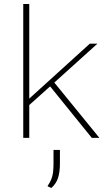

<svg xmlns="http://www.w3.org/2000/svg" viewBox="-20 -688 558 958"><path d="M96 0V-668H126V-196L428 -470H466L251 -276L476 0H438L230 -257L126 -164V0ZM236 250 217 241Q229 223 235.5 207.5Q242 192 244.5 173Q247 154 247 128V60H279V128Q279 171 269.5 200Q260 229 236 250Z"/></svg>

Font: Gantari Thin
Style: Regular
Weight: 250
Designer: Anugrah Pasau
Foundry: Lafontype
Version: Version 1.000